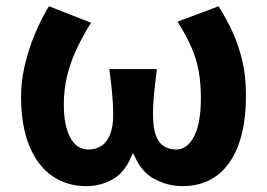

<svg xmlns="http://www.w3.org/2000/svg" viewBox="-20 -594 873 627"><path d="M261.2 13.8Q197.9 13.8 149.9 -19.7Q101.9 -53.3 75.3 -118.7Q48.8 -184.1 48.8 -279.6Q48.8 -329.2 61 -381Q73.2 -432.9 93.8 -482.5Q114.4 -532.1 139.9 -573.5L277.3 -519.8Q249 -474.4 229.1 -431.5Q209.2 -388.7 198.8 -344.6Q188.4 -300.6 188.4 -251.4Q188.4 -185.1 209.1 -145.4Q229.9 -105.8 268.7 -105.8Q293.5 -105.8 311.5 -117.9Q329.4 -129.9 339.5 -154.9Q349.6 -180 349.6 -219.1Q349.6 -244.6 348 -266.4Q346.4 -288.2 343.9 -312.6Q341.3 -336.9 336.8 -368.4H492.3Q488.7 -336.9 485.8 -312.6Q482.8 -288.2 481.3 -266.4Q479.7 -244.6 479.7 -219.1Q479.7 -176.8 489 -151.8Q498.3 -126.8 515.6 -116.3Q532.8 -105.8 556.2 -105.8Q591.1 -105.8 613.6 -148.2Q636 -190.6 636 -273.8Q636 -322.7 628.9 -361.9Q621.8 -401.1 605 -439.6Q588.2 -478.1 559.9 -523.3L693.8 -573.5Q720.4 -531.7 740.4 -487.4Q760.3 -443.2 771.8 -393.2Q783.2 -343.1 783.2 -283.1Q783.2 -187.8 759 -121.6Q734.8 -55.4 688.4 -20.8Q642 13.8 576.5 13.8Q527.1 13.8 483.2 -10Q439.3 -33.8 416.4 -91.5H412.4Q390.5 -33.8 350.5 -10Q310.4 13.8 261.2 13.8Z"/></svg>

Font: Noto Sans KR Thin
Style: Regular
Weight: 100
Designer: Ryoko NISHIZUKA 西塚涼子 (kana, bopomofo & ideographs); Paul D. Hunt (Latin, Greek & Cyrillic); Sandoll Communications 산돌커뮤니
Foundry: Adobe
Version: Version 2.004-H2;hotconv 1.0.118;makeotfexe 2.5.65603